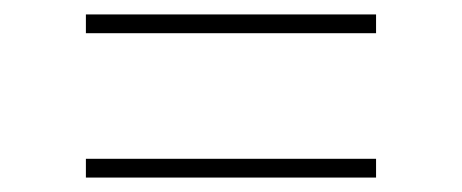

<svg xmlns="http://www.w3.org/2000/svg" viewBox="-20 -463 640 266"><path d="M99 -417V-443H501V-417ZM99 -217V-243H501V-217Z"/></svg>

Font: Source Code Pro ExtraLight ExtraLight
Style: Italic
Weight: 250
Italic angle: -11°
Monospace: yes
Version: Version 1.016;hotconv 1.0.116;makeotfexe 2.5.65601